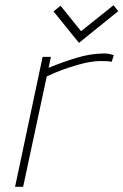

<svg xmlns="http://www.w3.org/2000/svg" viewBox="-20 -719 475 739"><path d="M435 -676 417 -699 292 -599 213 -697 186 -675 284 -554ZM410 -481 418 -507Q412 -509 400 -511.5Q388 -514 374 -513Q327 -512 276.5 -497Q226 -482 167 -458L176 -500H144L38 0H69L160 -425Q192 -440 221 -450.5Q250 -461 276 -468.5Q302 -476 324 -480Q346 -484 366 -484Q379 -484 391 -483.5Q403 -483 410 -481Z"/></svg>

Font: Advent Pro ExtraLight
Style: Italic
Weight: 250
Italic angle: -12°
Version: Version 3.000